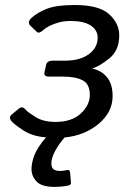

<svg xmlns="http://www.w3.org/2000/svg" viewBox="-20 -541 519 765"><path d="M25.9 -58.1Q13.2 -74.2 26.9 -85L56.2 -108.9Q69.3 -119.6 82 -104Q89.4 -95.2 120.8 -75.2Q152.3 -55.2 201.2 -55.2Q265.6 -55.2 301.8 -88.6Q337.9 -122.1 337.9 -162.6Q337.9 -206.1 309.6 -220.9Q281.2 -235.8 231 -235.8H175.3Q153.3 -235.8 157.2 -252.9L163.6 -282.2Q167.5 -299.3 189.9 -299.3H239.3Q298.8 -299.3 334 -325.2Q369.1 -351.1 369.1 -390.6Q369.1 -421.4 341.3 -439.5Q313.5 -457.5 260.7 -457.5Q226.6 -457.5 196.8 -446Q167 -434.6 153.3 -421.9Q135.7 -405.3 126.5 -414.1L102.1 -437.5Q86.4 -452.6 105.5 -469.7Q128.9 -491.2 167 -506.1Q205.1 -521 278.3 -521Q374 -521 414.6 -484.6Q455.1 -448.2 455.1 -399.9Q455.1 -339.8 414.8 -307.6Q374.5 -275.4 348.6 -269V-267.6Q384.8 -259.8 406.7 -232.7Q428.7 -205.6 428.7 -158.2Q428.7 -93.8 372.8 -47.4Q316.9 -1 237.3 6.8Q212.4 35.6 198.5 62.7Q184.6 89.8 184.6 109.4Q184.6 126 192.9 133.1Q201.2 140.1 219.2 140.1Q233.4 140.1 246.6 136.7Q258.3 133.8 259.3 147L262.7 184.6Q263.7 196.3 252.9 198.2Q226.6 203.6 196.3 203.6Q145.5 203.6 125.5 181.9Q105.5 160.2 105.5 132.8Q105.5 108.4 116.7 78.1Q127.9 47.9 163.1 6.3Q109.4 2.4 72 -22.2Q34.7 -46.9 25.9 -58.1Z"/></svg>

Font: Istok Web
Style: BoldItalic
Weight: 700
Italic angle: -13°
Designer: Andrey V. Panov
Foundry: Andrey V. Panov
Version: Version 1.0.2g